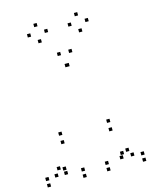

<svg xmlns="http://www.w3.org/2000/svg" viewBox="-137 -1029 894 1127"><g transform="rotate(-15 310.0 -465.0)"><path d="M247.5 10V-10H227.5V10ZM247.5 -28.5V-48.5H227.5V-28.5ZM144 -62V-82H124V-62ZM146 -34.5V-54.5H126V-34.5ZM313 -644.5V-664.5H293V-644.5ZM318.5 -644.5V-664.5H298.5V-644.5ZM484.5 -39V-59H464.5V-39ZM493.5 -63V-83H473.5V-63ZM392.5 -29.5V-49.5H372.5V-29.5ZM392.5 9V-11H372.5V9ZM609.5 9V-11H589.5V9ZM609.5 -29.5V-49.5H589.5V-29.5ZM528.5 -73V-93H508.5V-73ZM550 -39V-59H530V-39ZM355.5 -720V-740H335.5V-720ZM286.5 -720V-740H266.5V-720ZM88 -34.5V-54.5H68V-34.5ZM111.5 -72V-92H91.5V-72ZM30.5 -28.5V-48.5H10.5V-28.5ZM30.5 10V-10H10.5V10ZM464.5 -214.5V-234.5H444.5V-214.5ZM464.5 -266V-286H444.5V-266ZM173 -266V-286H153V-266ZM173 -214.5V-234.5H153V-214.5ZM248.5 -870.5V-890.5H228.5V-870.5ZM197 -919.5V-939.5H177V-919.5ZM145 -870.5V-890.5H125V-870.5ZM197 -821.5V-841.5H177V-821.5ZM495 -870.5V-890.5H475V-870.5ZM443.5 -919.5V-939.5H423.5V-919.5ZM391.5 -870.5V-890.5H371.5V-870.5ZM443.5 -821.5V-841.5H423.5V-821.5Z"/></g></svg>

Font: Monaspace Xenon Dots Var
Style: Regular
Weight: 400
Designer: Riley Cran and the Lettermatic Team
Version: Version 1.100 (Monaspace Xenon Dots)